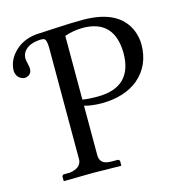

<svg xmlns="http://www.w3.org/2000/svg" viewBox="-99 -743 783 834"><g transform="rotate(-15 292.0 -326.0)"><path d="M255.9 -606V-319.8Q274.9 -314.9 327.1 -314.9Q480 -316.9 481 -467.8Q479.5 -619.1 337.9 -620.1Q294.9 -619.6 255.9 -606ZM174.8 -69.8V-575.2Q174.8 -612.8 161.6 -616.7Q156.7 -617.7 150.9 -618.2Q93.8 -616.7 71.8 -585.4Q63.5 -572.8 63 -558.1Q63.5 -543.5 66.9 -533.2Q70.8 -514.6 70.8 -508.8Q70.8 -482.4 45.9 -476.1Q40.5 -475.1 36.1 -475.1Q3.4 -481.9 0 -516.1Q0 -564.9 40.5 -604Q83.5 -644.5 151.9 -646Q153.3 -646 153.8 -646L208 -648.9Q294.4 -653.8 346.2 -653.8Q510.3 -653.8 553.7 -547.4Q565.4 -517.6 565.9 -485.8Q565.9 -390.6 499 -334Q437 -282.7 333 -282.2Q288.1 -282.7 255.9 -292V-69.8Q255.9 -32.2 294.9 -27.8Q302.7 -26.9 311 -26.9H336.9Q343.8 -24.9 345.2 -19V0L342.8 2Q341.8 2 216.8 0L87.9 2L85.9 0V-19Q87.9 -25.9 94.2 -26.9H121.1Q171.4 -34.2 174.8 -69.8Z"/></g></svg>

Font: Linux Biolinum Capitals O
Style: Small Caps
Weight: 400
Designer: Philipp H. Poll
Foundry: Philipp H. Poll
Version: Version 1.0.4